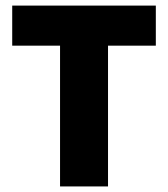

<svg xmlns="http://www.w3.org/2000/svg" viewBox="-20 -670 604 690"><path d="M23.9 -505.9V-649.9H540V-505.9H368.2V0H195.8V-505.9Z"/></svg>

Font: Source Sans Pro Black
Style: Regular
Weight: 900
Designer: Paul D. Hunt
Foundry: Adobe Systems Incorporated
Version: Version 2.020;PS 2.0;hotconv 1.0.86;makeotf.lib2.5.63406